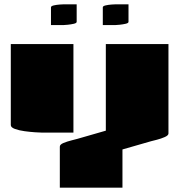

<svg xmlns="http://www.w3.org/2000/svg" viewBox="-20 -869 830 889"><path d="M547 0H257V-190Q257 -200 274 -207Q291 -214 311 -219Q331 -224 338 -226L470 -264V-665H760V-251Q760 -242 743 -234.5Q726 -227 706.5 -222Q687 -217 679 -215L547 -177ZM30 -665H320V-255H175Q166 -255 143 -256.5Q120 -258 94 -261.5Q68 -265 49 -272Q30 -279 30 -290ZM575 -849V-768Q575 -762 562 -759Q549 -756 534.5 -754.5Q520 -753 515 -753H456V-835Q456 -841 469 -844Q482 -847 496.5 -848Q511 -849 515 -849ZM335 -849V-768Q335 -762 322 -759Q309 -756 294.5 -754.5Q280 -753 275 -753H216V-835Q216 -841 229 -844Q242 -847 256.5 -848Q271 -849 275 -849Z"/></svg>

Font: Gajraj One
Style: Regular
Weight: 400
Designer: Saurabh Sharma
Foundry: Saurabh Sharma
Version: Version 1.000